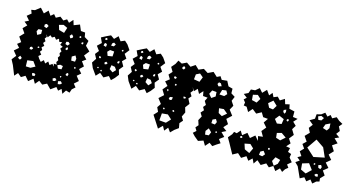

<svg xmlns="http://www.w3.org/2000/svg" viewBox="-46 -1100 2984 1630"><g transform="rotate(20 1446.5 -285.5)"><path d="M57 -59 30 -101 57 -142 22 -178 57 -214 29 -240 57 -266 25 -305 57 -345 27 -381 57 -417 24 -439 57 -460 24 -492 57 -524 43 -553 74 -561 114 -598 154 -561 184 -597 214 -561 238 -585 262 -561 296 -583 330 -561 357 -581 382 -559 409 -595 426 -553 475 -577 501 -528H539L549 -491L590 -471L584 -425L628 -389L597 -342L627 -316L597 -290L628 -254L597 -219L627 -189L597 -159L630 -123L597 -88L622 -62L597 -36L589 -3L555 -10L535 27L515 -10L492 14L468 -10L426 26L384 -10L348 12L313 -10L287 27L261 -10L225 25L189 -10L156 14L122 -10L98 22ZM383 -513 345 -527 308 -513 324 -473 372 -464ZM523 -481 516 -487 507 -482 508 -471H520ZM209 -486 194 -476 195 -457 218 -451 229 -474ZM455 -463 439 -476 425 -457 437 -439 454 -448ZM557 -433 553 -445 541 -439V-427L552 -425ZM189 -424 157 -420 148 -398 163 -370 192 -389ZM270 -165 290 -188 310 -165 329 -190 349 -165 369 -183 389 -165 379 -189H405L395 -209L405 -229L394 -249L405 -269L395 -289L405 -309L387 -328L402 -349L376 -358L384 -384L359 -379L349 -403L328 -386L309 -406L289 -392L270 -406L254 -381L234 -402L246 -382L234 -363L248 -343L234 -323L252 -303L234 -284L247 -264L234 -244L253 -224L234 -205L249 -185ZM434 -405 416 -400 415 -379 437 -373 450 -392ZM450 -347 443 -360 432 -351 429 -337 445 -334ZM545 -293 529 -317 502 -298 509 -264 543 -266ZM212 -283 203 -279V-269H212L218 -276ZM171 -250 156 -261 142 -253 143 -236 160 -235ZM566 -221 555 -224 553 -215 557 -208 566 -211ZM459 -196 434 -199 412 -187 426 -161 457 -166ZM520 -156 509 -148 505 -133 523 -127 528 -144ZM106 -143 89 -155 76 -135 91 -123 104 -129ZM242 -112 209 -150 158 -139 164 -86 205 -88ZM476 -112 467 -109 466 -101 474 -96 477 -103ZM432 -79 413 -68 420 -49 436 -52 449 -65ZM486 -69 464 -61 470 -37 490 -42 502 -55ZM264 -49 252 -56 234 -52 240 -31 261 -33Z M703 -267 681 -309 703 -350 680 -386 703 -421 671 -457 703 -493 679 -535 720 -561 754 -581 788 -561 817 -596 847 -561 881 -579 911 -556 944 -516 916 -473 944 -439 916 -406 942 -368 916 -330 932 -289 908 -252 883 -223 855 -250 815 -223 776 -250 748 -214ZM730 -549 720 -544 717 -533 728 -528 739 -538ZM819 -521 800 -532 787 -521 784 -499 808 -501ZM748 -496 735 -505 725 -496 724 -478 747 -474ZM893 -501 885 -496 884 -488 892 -484 900 -492ZM826 -461H789L771 -439L786 -407L827 -417ZM900 -386 895 -402 883 -390V-378L895 -377ZM739 -375 732 -382H720L722 -369L733 -365ZM808 -348 793 -357 781 -347 785 -332 799 -335ZM876 -341 844 -344 841 -308 873 -290 895 -318ZM749 -290 741 -293 735 -285 743 -280 749 -283ZM783 -274 776 -278 768 -271 776 -264 784 -267Z M1026 -267 1004 -309 1026 -350 1003 -386 1026 -421 994 -457 1026 -493 1002 -535 1043 -561 1077 -581 1111 -561 1140 -596 1170 -561 1204 -579 1234 -556 1267 -516 1239 -473 1267 -439 1239 -406 1265 -368 1239 -330 1255 -289 1231 -252 1206 -223 1178 -250 1138 -223 1099 -250 1071 -214ZM1053 -549 1043 -544 1040 -533 1051 -528 1062 -538ZM1142 -521 1123 -532 1110 -521 1107 -499 1131 -501ZM1071 -496 1058 -505 1048 -496 1047 -478 1070 -474ZM1216 -501 1208 -496 1207 -488 1215 -484 1223 -492ZM1149 -461H1112L1094 -439L1109 -407L1150 -417ZM1223 -386 1218 -402 1206 -390V-378L1218 -377ZM1062 -375 1055 -382H1043L1045 -369L1056 -365ZM1131 -348 1116 -357 1104 -347 1108 -332 1122 -335ZM1199 -341 1167 -344 1164 -308 1196 -290 1218 -318ZM1072 -290 1064 -293 1058 -285 1066 -280 1072 -283ZM1106 -274 1099 -278 1091 -271 1099 -264 1107 -267Z M1351 -35 1323 -71 1351 -107 1331 -142 1351 -178 1314 -218 1351 -258 1321 -299 1351 -341 1319 -371 1351 -401 1326 -435 1351 -468 1325 -504 1351 -540 1365 -575 1400 -561 1439 -584 1479 -561 1515 -590 1551 -561 1592 -583 1634 -561 1678 -587 1718 -556 1746 -573 1766 -547 1813 -556 1839 -515 1878 -508 1882 -468 1919 -449 1906 -409 1934 -374 1916 -333 1954 -291 1916 -249 1945 -212 1916 -174 1952 -152 1916 -130 1952 -99 1916 -67 1941 -38 1911 -15 1883 9 1852 -10 1824 28 1797 -10 1754 9 1715 -18 1689 -41 1713 -66 1694 -92 1713 -118 1696 -158 1713 -197 1692 -225 1713 -253 1696 -277 1713 -301 1692 -330 1705 -364H1664L1653 -404L1626 -369L1601 -406L1578 -377L1554 -406L1571 -380L1554 -354L1573 -328L1554 -302L1579 -262L1554 -222L1570 -181L1554 -139L1576 -109L1554 -79L1565 -38L1533 -10L1506 22L1478 -10L1454 25L1431 -10L1399 27ZM1433 -547 1420 -541 1415 -525 1434 -519 1442 -535ZM1575 -535 1544 -516 1543 -471 1594 -467 1608 -512ZM1770 -517 1752 -520 1744 -502 1759 -486 1784 -496ZM1852 -449 1834 -476 1799 -468 1790 -424 1833 -425ZM1389 -441 1378 -436 1380 -425 1392 -419 1403 -433ZM1760 -435H1721L1707 -400L1735 -372L1766 -397ZM1421 -380 1411 -383 1406 -375 1409 -366 1420 -369ZM1907 -293 1868 -320 1827 -313 1838 -274 1872 -258ZM1372 -309 1368 -317 1357 -313 1362 -304 1370 -299ZM1535 -299 1524 -305 1510 -304 1514 -289 1525 -290ZM1427 -266 1406 -262 1396 -248 1410 -235 1426 -244ZM1850 -196 1834 -218 1808 -204 1809 -172 1841 -171ZM1472 -166 1464 -165 1462 -155 1473 -150 1480 -159ZM1394 -155 1384 -159 1380 -150 1386 -143 1394 -146ZM1834 -98 1804 -123 1785 -93 1792 -62 1824 -67ZM1874 -122 1866 -116 1869 -107 1877 -108 1882 -115ZM1437 -115 1386 -106V-43H1445L1477 -84Z M2008 -70 1982 -107 2008 -144 2016 -168 2041 -165 2065 -198 2089 -165 2125 -199 2160 -165 2196 -201 2232 -165 2219 -204 2260 -213 2231 -254 2260 -296 2225 -329 2248 -370H2205L2180 -405L2139 -378L2098 -405L2070 -367L2043 -405L2016 -407L2018 -434L1998 -455L2018 -477L1983 -499L2018 -520L2027 -555L2063 -561L2094 -592L2126 -561L2157 -599L2189 -561L2210 -591L2229 -559L2262 -576L2289 -552L2326 -579L2343 -537L2379 -549L2390 -513L2438 -506L2442 -458L2485 -456L2458 -421L2490 -395L2471 -358L2501 -317L2473 -275L2500 -240L2473 -204L2509 -201L2504 -165L2535 -157L2533 -125L2564 -93L2533 -62L2553 -39L2531 -18L2515 12L2488 -10L2458 25L2428 -10L2396 14L2364 -10L2324 19L2284 -10L2263 28L2241 -10L2213 21L2185 -10L2147 19L2109 -10L2067 18ZM2280 -499 2239 -532 2204 -496 2225 -462 2261 -460ZM2098 -532 2058 -519 2066 -474 2110 -467 2130 -507ZM2368 -497 2348 -487 2350 -470 2365 -459 2372 -476ZM2375 -414 2330 -429 2304 -390 2333 -359 2372 -369ZM2413 -428 2401 -422 2402 -409 2414 -406 2419 -417ZM2399 -298 2360 -284 2368 -243 2408 -234 2444 -272ZM2099 -151 2088 -157 2078 -152 2081 -139 2093 -141ZM2352 -133 2346 -143 2335 -139 2336 -128 2346 -125ZM2216 -91 2181 -119 2133 -105 2152 -60 2198 -43ZM2328 -79 2306 -103 2282 -87 2281 -57 2311 -55ZM2465 -78 2420 -86 2403 -46 2430 -13 2457 -40Z M2623 -79 2592 -105 2623 -130 2594 -150 2623 -170 2596 -204 2623 -238 2596 -270 2623 -301 2590 -341 2623 -381 2600 -417 2623 -453 2584 -480 2623 -508V-548L2660 -561L2688 -586L2716 -561L2737 -583L2759 -561L2792 -583L2823 -561L2857 -546L2836 -516L2857 -482L2836 -449L2871 -429L2836 -409L2875 -377L2836 -345L2868 -303L2836 -262L2872 -226L2836 -190L2873 -154L2836 -118L2865 -83L2836 -47L2841 -20L2815 -10L2789 17L2763 -10L2735 17L2708 -10L2674 12ZM2693 -539 2666 -549 2641 -536 2653 -508 2679 -513ZM2760 -515 2723 -493 2713 -457 2751 -448 2766 -474ZM2771 -304 2696 -346 2645 -256 2721 -198 2814 -226ZM2806 -157 2784 -147 2792 -126 2812 -121 2818 -141ZM2753 -154 2744 -149V-139H2754L2758 -146ZM2747 -89 2705 -136 2650 -114 2659 -62 2707 -44ZM2809 -72H2791L2780 -58L2795 -49L2812 -52Z"/></g></svg>

Font: Rubik Gemstones
Style: Regular
Weight: 400
Designer: Hubert and Fischer, NaN
Foundry: Hubert and Fischer, NaN
Version: Version 2.200